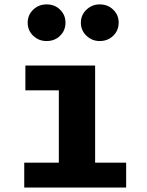

<svg xmlns="http://www.w3.org/2000/svg" viewBox="-20 -837 655 857"><path d="M404.6 -544.6V-110.8H543.1V0H88.2V-110.8H242.6V-433.8H93.3V-544.6ZM188.2 -653.8Q152.8 -653.8 128.2 -677.4Q103.6 -701 103.6 -735.9Q103.6 -770.3 128.2 -793.8Q152.8 -817.4 188.2 -817.4Q224.1 -817.4 248.2 -793.8Q272.3 -770.3 272.3 -735.9Q272.3 -701 248.2 -677.4Q224.1 -653.8 188.2 -653.8ZM425.1 -653.8Q390.8 -653.8 365.9 -677.4Q341 -701 341 -735.9Q341 -770.3 365.9 -793.8Q390.8 -817.4 425.1 -817.4Q461 -817.4 485.4 -793.8Q509.7 -770.3 509.7 -735.9Q509.7 -701 485.4 -677.4Q461 -653.8 425.1 -653.8Z"/></svg>

Font: FiraCode Nerd Font
Style: Bold
Weight: 700
Designer: Carrois Corporate, Edenspiekermann AG, Nikita Prokopov
Foundry: Carrois Corporate, Edenspiekermann AG, Nikita Prokopov
Version: Version 6.002;Nerd Fonts 2.1.0